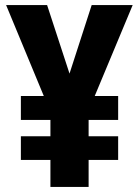

<svg xmlns="http://www.w3.org/2000/svg" viewBox="-20 -734 547 754"><path d="M253 -445 165 -714H4L152 -357H62V-263H178V-199H62V-106H178V0H328V-106H444V-199H328V-263H444V-357H352L501 -714H340Z"/></svg>

Font: Noto Sans Gujarati Condensed ExtraBold
Style: Regular
Weight: 800
Width: 3
Designer: Jelle Bosma - Monotype Design Team, Universal Thirst
Foundry: Monotype Imaging Inc.
Version: Version 2.106